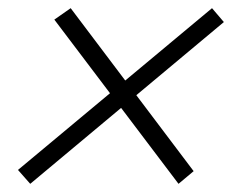

<svg xmlns="http://www.w3.org/2000/svg" viewBox="-20 -576 568 470"><path d="M54 -126 24 -160 499 -556 528 -522ZM417 -126 113 -528 153 -556 454 -157Z"/></svg>

Font: Platypi Light
Style: Italic
Weight: 300
Italic angle: -13°
Designer: David Sargent
Foundry: Bolt Cutter Type
Version: Version 1.200